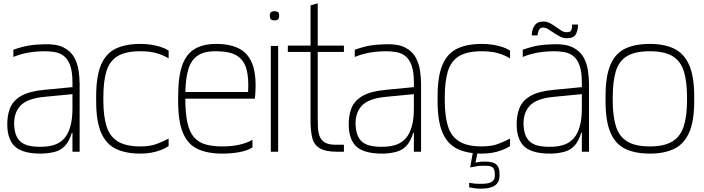

<svg xmlns="http://www.w3.org/2000/svg" viewBox="-20 -909 4217 1150"><path d="M414 0V-307Q414 -313 414 -330Q414 -347 414 -366.5Q414 -386 414 -400.5Q414 -415 414 -415Q414 -480 400 -518Q386 -556 362 -574Q338 -592 308.5 -597Q279 -602 248 -602Q198 -602 151 -594Q104 -586 60 -568V-611Q110 -629 151.5 -636Q193 -643 248 -644Q319 -646 361 -624.5Q403 -603 423.5 -567Q444 -531 450.5 -488Q457 -445 457 -404V0ZM233 11Q159 12 114 -5Q69 -22 48 -58Q27 -94 24 -146Q21 -214 40 -261Q59 -308 108.5 -335.5Q158 -363 246 -371L434 -389V-347L246 -329Q141 -319 101 -274.5Q61 -230 65 -157Q68 -107 87 -78.5Q106 -50 143 -39Q180 -28 235 -30Q277 -31 310 -43Q343 -55 366 -81.5Q389 -108 401.5 -152Q414 -196 414 -260L432 -113H410Q395 -64 371 -37.5Q347 -11 313 -1Q279 9 233 11Z M990 -559Q964 -576 923 -589Q882 -602 821 -602Q732 -602 684 -572.5Q636 -543 617.5 -482Q599 -421 599 -326V-308Q599 -214 618 -153Q637 -92 685.5 -62Q734 -32 821 -32Q881 -32 922.5 -48.5Q964 -65 990 -79V-34Q969 -20 942.5 -10Q916 0 886 5.5Q856 11 821 11Q734 11 675 -17Q616 -45 586 -113.5Q556 -182 556 -302V-332Q556 -452 585 -520.5Q614 -589 673 -617.5Q732 -646 821 -646Q856 -646 887 -641Q918 -636 944 -627.5Q970 -619 990 -606Z M1312 11Q1222 11 1163 -17Q1104 -45 1075.5 -113.5Q1047 -182 1047 -302V-332Q1047 -451 1072 -519.5Q1097 -588 1149 -617.5Q1201 -647 1281 -646Q1362 -645 1416 -616Q1470 -587 1494 -518.5Q1518 -450 1508 -332L1506 -318H1090Q1090 -230 1102.5 -174Q1115 -118 1142 -87Q1169 -56 1211 -44Q1253 -32 1312 -32Q1372 -32 1419 -43.5Q1466 -55 1492 -72V-26Q1460 -6 1412.5 2.5Q1365 11 1312 11ZM1090 -358H1466Q1471 -441 1456.5 -494.5Q1442 -548 1400.5 -574.5Q1359 -601 1281 -602Q1206 -604 1165.5 -577Q1125 -550 1108.5 -495.5Q1092 -441 1090 -358Z M1602 0V-634H1646V0ZM1624 -787Q1616 -787 1609.5 -789Q1603 -791 1599.5 -797Q1596 -803 1596 -815Q1596 -833 1604 -837.5Q1612 -842 1624 -842Q1636 -842 1644 -837.5Q1652 -833 1652 -815Q1652 -803 1648.5 -797Q1645 -791 1638.5 -789Q1632 -787 1624 -787Z M2002 0Q1931 0 1896 -20.5Q1861 -41 1850.5 -82.5Q1840 -124 1840 -186V-407H1883V-208Q1883 -174 1884.5 -144Q1886 -114 1895.5 -91Q1905 -68 1927 -55Q1949 -42 1991 -42H2040V0ZM1704 -598V-636H2040V-598ZM1840 -268V-877L1883 -889V-268Z M2459 0V-307Q2459 -313 2459 -330Q2459 -347 2459 -366.5Q2459 -386 2459 -400.5Q2459 -415 2459 -415Q2459 -480 2445 -518Q2431 -556 2407 -574Q2383 -592 2353.5 -597Q2324 -602 2293 -602Q2243 -602 2196 -594Q2149 -586 2105 -568V-611Q2155 -629 2196.5 -636Q2238 -643 2293 -644Q2364 -646 2406 -624.5Q2448 -603 2468.5 -567Q2489 -531 2495.5 -488Q2502 -445 2502 -404V0ZM2278 11Q2204 12 2159 -5Q2114 -22 2093 -58Q2072 -94 2069 -146Q2066 -214 2085 -261Q2104 -308 2153.5 -335.5Q2203 -363 2291 -371L2479 -389V-347L2291 -329Q2186 -319 2146 -274.5Q2106 -230 2110 -157Q2113 -107 2132 -78.5Q2151 -50 2188 -39Q2225 -28 2280 -30Q2322 -31 2355 -43Q2388 -55 2411 -81.5Q2434 -108 2446.5 -152Q2459 -196 2459 -260L2477 -113H2455Q2440 -64 2416 -37.5Q2392 -11 2358 -1Q2324 9 2278 11Z M3035 -559Q3009 -576 2968 -589Q2927 -602 2866 -602Q2777 -602 2729 -572.5Q2681 -543 2662.5 -482Q2644 -421 2644 -326V-308Q2644 -214 2663 -153Q2682 -92 2730.5 -62Q2779 -32 2866 -32Q2926 -32 2967.5 -48.5Q3009 -65 3035 -79V-34Q3014 -20 2987.5 -10Q2961 0 2931 5.5Q2901 11 2866 11Q2779 11 2720 -17Q2661 -45 2631 -113.5Q2601 -182 2601 -302V-332Q2601 -452 2630 -520.5Q2659 -589 2718 -617.5Q2777 -646 2866 -646Q2901 -646 2932 -641Q2963 -636 2989 -627.5Q3015 -619 3035 -606ZM2860 221Q2841 221 2825 219Q2809 217 2790 213V186Q2807 189 2821.5 190.5Q2836 192 2861 192Q2904 192 2921 182.5Q2938 173 2941 161Q2944 149 2944 142V138Q2944 108 2933 96Q2922 84 2892 84H2873Q2851 84 2835.5 86.5Q2820 89 2796 94L2813 0H2841L2828 65Q2839 62 2851.5 60.5Q2864 59 2877 59H2889Q2911 59 2930 64Q2949 69 2960.5 85Q2972 101 2972 134V143Q2972 170 2959.5 187.5Q2947 205 2921.5 213Q2896 221 2860 221Z M3465 0V-307Q3465 -313 3465 -330Q3465 -347 3465 -366.5Q3465 -386 3465 -400.5Q3465 -415 3465 -415Q3465 -480 3451 -518Q3437 -556 3413 -574Q3389 -592 3359.5 -597Q3330 -602 3299 -602Q3249 -602 3202 -594Q3155 -586 3111 -568V-611Q3161 -629 3202.5 -636Q3244 -643 3299 -644Q3370 -646 3412 -624.5Q3454 -603 3474.5 -567Q3495 -531 3501.5 -488Q3508 -445 3508 -404V0ZM3284 11Q3210 12 3165 -5Q3120 -22 3099 -58Q3078 -94 3075 -146Q3072 -214 3091 -261Q3110 -308 3159.5 -335.5Q3209 -363 3297 -371L3485 -389V-347L3297 -329Q3192 -319 3152 -274.5Q3112 -230 3116 -157Q3119 -107 3138 -78.5Q3157 -50 3194 -39Q3231 -28 3286 -30Q3328 -31 3361 -43Q3394 -55 3417 -81.5Q3440 -108 3452.5 -152Q3465 -196 3465 -260L3483 -113H3461Q3446 -64 3422 -37.5Q3398 -11 3364 -1Q3330 9 3284 11ZM3375 -680Q3354 -680 3334.5 -690Q3315 -700 3297.5 -712Q3280 -724 3263.5 -734Q3247 -744 3232 -744Q3215 -744 3207.5 -728Q3200 -712 3200 -697H3165Q3165 -731 3181.5 -755.5Q3198 -780 3235 -780Q3256 -780 3274.5 -770Q3293 -760 3310 -747.5Q3327 -735 3342.5 -725.5Q3358 -716 3373 -716Q3398 -716 3402.5 -729.5Q3407 -743 3407 -762H3442Q3442 -729 3429.5 -704.5Q3417 -680 3375 -680Z M3872 11Q3785 11 3726 -17Q3667 -45 3637 -113.5Q3607 -182 3607 -302V-332Q3607 -452 3636 -520.5Q3665 -589 3724 -617.5Q3783 -646 3872 -646Q3958 -646 4017 -618Q4076 -590 4107 -521.5Q4138 -453 4138 -332V-302Q4138 -182 4107 -113.5Q4076 -45 4017 -17Q3958 11 3872 11ZM3872 -32Q3959 -32 4007.5 -62Q4056 -92 4075.5 -153Q4095 -214 4095 -308V-326Q4095 -421 4076 -482Q4057 -543 4008.5 -572.5Q3960 -602 3872 -602Q3783 -602 3735 -572.5Q3687 -543 3668.5 -482Q3650 -421 3650 -326V-308Q3650 -214 3669 -153Q3688 -92 3736.5 -62Q3785 -32 3872 -32Z"/></svg>

Font: Matangi Light
Style: Regular
Weight: 300
Designer: Prashant Pant
Foundry: The Graphic Ant
Version: Version 3.002